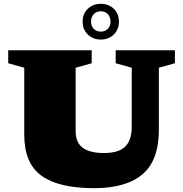

<svg xmlns="http://www.w3.org/2000/svg" viewBox="-20 -970 957 1005"><path d="M669.5 -306V-615.5L585.5 -639V-707H895.5V-639L811.5 -615.5V-290Q811.5 -130.5 726 -57.8Q640.5 15 472 15Q288 15 197.5 -50Q107 -115 107 -264V-615.5L23 -639V-707H460V-639L376 -615.5V-282.5Q376 -224 413 -196.5Q450 -169 524 -169Q601.5 -169 635.5 -202.8Q669.5 -236.5 669.5 -306ZM507.5 -950Q549 -950 575.8 -924Q602.5 -898 602.5 -856.5Q602.5 -816 575.8 -789.5Q549 -763 507.5 -763Q466.5 -763 439.5 -789.5Q412.5 -816 412.5 -856.5Q412.5 -898 439.5 -924Q466.5 -950 507.5 -950ZM507.5 -804.5Q530 -804.5 544.2 -819.2Q558.5 -834 558.5 -856.5Q558.5 -881 544.2 -896Q530 -911 507.5 -911Q485 -911 470.8 -896Q456.5 -881 456.5 -856.5Q456.5 -834 470.8 -819.2Q485 -804.5 507.5 -804.5Z"/></svg>

Font: Newsreader 6pt ExtraBold
Style: Regular
Weight: 800
Designer: Hugues Gentile
Foundry: Production Type
Version: Version 1.003; ttfautohint (v1.8.3)